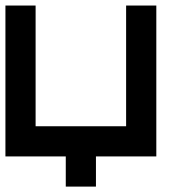

<svg xmlns="http://www.w3.org/2000/svg" viewBox="-20 -576 707 707"><path d="M444.4 -111.1V-555.6H555.6V0H333.3V111.1H222.2V0H0V-555.6H111.1V-111.1Z"/></svg>

Font: Pixeloid Mono
Style: Regular
Weight: 400
Monospace: yes
Designer: GGBotNet
Foundry: GGBotNet
Version: 0.5